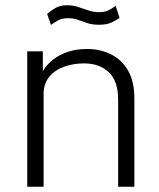

<svg xmlns="http://www.w3.org/2000/svg" viewBox="-20 -713 608 733"><path d="M84 0V-517H143.5V-441Q156.5 -464 180.2 -483.5Q204 -503 237.2 -514.5Q270.5 -526 312 -526Q362 -526 403.2 -505.8Q444.5 -485.5 468.8 -443.8Q493 -402 493 -336.5V0H431V-332.5Q431 -403.5 395.5 -437.2Q360 -471 300.5 -471Q260 -471 224.5 -458.2Q189 -445.5 167.8 -419.5Q146.5 -393.5 146.5 -353.5V0ZM436.5 -644.5Q424.5 -636.5 406.5 -627.5Q388.5 -618.5 358 -618.5Q332 -618.5 313.5 -624.8Q295 -631 278 -637.2Q261 -643.5 240 -643.5Q215.5 -643.5 201.5 -635.2Q187.5 -627 174.5 -618L160 -660Q175.5 -673.5 193 -683.2Q210.5 -693 236 -693Q258.5 -693 278.2 -686.5Q298 -680 317.5 -673.2Q337 -666.5 358.5 -666.5Q379 -666.5 393 -673.2Q407 -680 421.5 -690.5Z"/></svg>

Font: Public Sans Thin ExtraLight
Style: Regular
Weight: 250
Version: Version 1.007